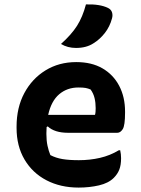

<svg xmlns="http://www.w3.org/2000/svg" viewBox="-20 -834 640 869"><path d="M325 -553Q395 -553 444 -524.5Q493 -496 519.5 -445.5Q546 -395 546 -329V-324Q546 -266 535.5 -249.5Q525 -233 511 -233H288Q227 -233 196 -262L191 -259Q190 -246 190 -232V-227Q190 -198 195 -174.5Q200 -151 208 -132Q233 -119 263 -114Q293 -109 337 -109Q387 -109 432.5 -119.5Q478 -130 518 -154H524Q526 -145 527 -136Q528 -127 528 -118Q528 -87 520 -66.5Q512 -46 495 -29Q471 -5 428 5Q385 15 336 15Q254 15 190.5 -18Q127 -51 91 -112Q55 -173 55 -255V-261Q55 -347 90 -412.5Q125 -478 186 -515.5Q247 -553 325 -553ZM335 -438Q284 -438 248 -407.5Q212 -377 198 -314H410Q412 -321 412.5 -329.5Q413 -338 413 -345Q413 -369 408 -390Q403 -411 390 -429Q378 -434 367 -436Q356 -438 335 -438ZM369 -814Q432 -816 469 -798Q483 -791 487 -778Q491 -765 487 -751Q477 -713 454 -684Q431 -655 403 -638Q371 -617 324 -617Q286 -617 256 -635Q303 -677 328.5 -717Q354 -757 369 -814Z"/></svg>

Font: Recursive Mn Csl St
Style: Bold
Weight: 700
Monospace: yes
Version: Version 1.079;hotconv 1.0.112;makeotfexe 2.5.65598; ttfautoh